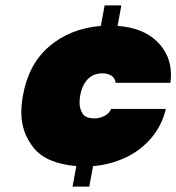

<svg xmlns="http://www.w3.org/2000/svg" viewBox="-20 -609 654 712"><path d="M331 -170Q349 -170 367 -179Q385 -188 392 -205H595Q580 -142 539.5 -95.5Q499 -49 443 -23.5Q387 2 325 7L311 83H249L263 7Q151 -3 105 -60.5Q59 -118 59 -192Q59 -221 65 -254Q85 -370 162 -436.5Q239 -503 354 -513L368 -589H430L416 -513Q510 -506 562 -455.5Q614 -405 614 -332Q614 -317 612 -302H409Q406 -321 392 -329Q378 -337 360 -337Q326 -337 305 -315Q284 -293 277 -253Q275 -239 275 -228Q275 -206 286 -188Q297 -170 331 -170Z"/></svg>

Font: Fz Poppins Black
Style: Italic
Weight: 900
Italic angle: -10°
Designer: Ninad Kale (Devanagari), Jonny Pinhorn (Latin)
Foundry: Indian Type Foundry
Version: Vit hóa bi Vntype.Com & FontZin.Com